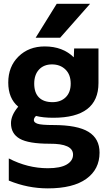

<svg xmlns="http://www.w3.org/2000/svg" viewBox="-20 -784 578 1033"><path d="M164.1 -334Q164.1 -285.2 189.5 -259.8Q214.8 -234.4 262.7 -234.4Q306.6 -234.4 333.5 -260.7Q360.4 -287.1 360.4 -334Q360.4 -382.8 332 -410.2Q303.7 -437.5 259.8 -437.5Q215.8 -437.5 189.9 -409.7Q164.1 -381.8 164.1 -334ZM515.6 37.1Q515.6 127 444.3 178.2Q373 229.5 237.3 229.5Q128.9 229.5 27.3 187.5V68.4Q128.9 121.1 237.3 121.1Q304.7 121.1 338.9 101.1Q373 81.1 373 47.9Q373 -11.7 247.1 -10.7Q133.8 -10.7 86.4 -37.6Q39.1 -64.5 39.1 -121.1Q39.1 -164.1 78.1 -210Q24.4 -254.9 24.4 -339.8Q24.4 -425.8 79.6 -480Q134.8 -534.2 220.7 -534.2Q317.4 -534.2 377 -475.6L378.9 -523.4H509.8V-336.9Q509.8 -150.4 266.6 -150.4Q211.9 -150.4 173.8 -160.2Q162.1 -149.4 162.1 -137.7Q162.1 -125 182.1 -118.2Q202.1 -111.3 266.6 -111.3Q396.5 -111.3 456.1 -74.7Q515.6 -38.1 515.6 37.1ZM285.2 -763.7H464.8L303.7 -581.1H171.9Z"/></svg>

Font: Gen Shin Gothic Bold
Style: Bold
Weight: 700
Designer: [Source Han Sans]
Ryoko NISHIZUKA  (kana & ideographs); Paul D. Hunt (Latin, Greek & Cyrillic); Wenlong ZHANG  (bopomofo
Version: Version 1.002.20150607